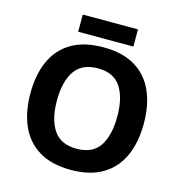

<svg xmlns="http://www.w3.org/2000/svg" viewBox="-126 -989 1047 1112"><g transform="rotate(15 398.0 -433.5)"><path d="M738 -358Q738 -247 701.5 -164.5Q665 -82 589.5 -36Q514 10 398 10Q282 10 206.5 -36Q131 -82 94.5 -165Q58 -248 58 -359Q58 -470 94.5 -552Q131 -634 206.5 -679.5Q282 -725 399 -725Q515 -725 590 -679.5Q665 -634 701.5 -551.5Q738 -469 738 -358ZM217 -358Q217 -246 260 -181.5Q303 -117 398 -117Q495 -117 537 -181.5Q579 -246 579 -358Q579 -470 537 -534.5Q495 -599 399 -599Q303 -599 260 -534.5Q217 -470 217 -358ZM564 -877V-774H233V-877Z"/></g></svg>

Font: BC Sans
Style: Bold
Weight: 700
Designer: Monotype Design Team
Province of B.C.
Foundry: Monotype Imaging Inc.
Version: Version 2.000;GOOG;noto-source:20170915:90ef993387c0